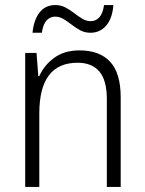

<svg xmlns="http://www.w3.org/2000/svg" viewBox="-20 -742 576 762"><path d="M296 -542Q375 -542 417 -497Q459 -452 459 -356V0H404V-349Q404 -423 374.5 -458Q345 -493 288 -493Q136 -493 136 -292V0H80V-532H125L132 -440H136Q155 -483 195 -512.5Q235 -542 296 -542ZM109 -612Q114 -663 137 -692.5Q160 -722 200 -722Q222 -722 240.5 -712Q259 -702 275 -689.5Q291 -677 307 -667.5Q323 -658 340 -658Q360 -658 374 -673Q388 -688 393 -722H430Q426 -669 401.5 -640.5Q377 -612 339 -612Q317 -612 299 -621.5Q281 -631 264.5 -644Q248 -657 232 -666.5Q216 -676 199 -676Q179 -676 165 -661Q151 -646 146 -612Z"/></svg>

Font: Noto Sans Kannada SemiCondensed Light
Style: Regular
Weight: 300
Width: 4
Designer: Jelle Bosma - Monotype Design Team
Foundry: Monotype Imaging Inc.
Version: Version 2.005; ttfautohint (v1.8.4.7-5d5b)